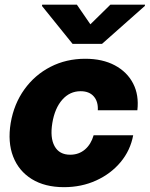

<svg xmlns="http://www.w3.org/2000/svg" viewBox="-20 -774 629 806"><path d="M248.5 11.7Q168.5 11.7 113.5 -22.2Q58.6 -56.2 35.2 -116.7Q11.7 -177.2 24.9 -257.8Q38.6 -337.9 82.3 -398.7Q126 -459.5 191.9 -493.4Q257.8 -527.3 337.9 -527.3Q410.2 -527.3 461.9 -499.8Q513.7 -472.2 538.8 -423.6Q564 -375 556.6 -311H390.6Q392.6 -347.7 373.5 -369.4Q354.5 -391.1 318.4 -391.1Q272.9 -391.1 241.5 -355.5Q210 -319.8 199.7 -257.8Q189.5 -195.8 209.2 -160.2Q229 -124.5 274.4 -124.5Q311 -124.5 336.7 -146.5Q362.3 -168.5 373 -206.1H539.1Q527.3 -142.6 486.3 -93.5Q445.3 -44.4 383.8 -16.4Q322.3 11.7 248.5 11.7ZM302.7 -754.4 359.4 -671.9 443.4 -754.4H588.9L587.9 -749L408.2 -589.8H284.7L156.2 -749L157.2 -754.4Z"/></svg>

Font: Inter Display Extra Bold
Style: Italic
Weight: 800
Italic angle: -9.39999°
Designer: Rasmus Andersson
Foundry: rsms
Version: Version 4.000;git-4fc901f